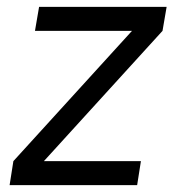

<svg xmlns="http://www.w3.org/2000/svg" viewBox="-20 -540 540 560"><path d="M8 0 19 -70 365 -450H82L94 -520H466L454 -450L108 -70H391L380 0Z"/></svg>

Font: Iosevka Fixed
Style: Italic
Weight: 400
Italic angle: -9°
Monospace: yes
Designer: Belleve Invis
Foundry: Belleve Invis
Version: Version 33.2.4